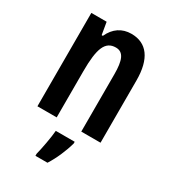

<svg xmlns="http://www.w3.org/2000/svg" viewBox="-188 -649 861 967"><g transform="rotate(30 242.0 -166.0)"><path d="M287 -553C233 -553 191 -525 167 -472H160L148 -543H59V0H171V-269C171 -402 193 -454 254 -454C299 -454 314 -413 314 -333V0H426V-362C426 -488 377 -553 287 -553ZM311 71V61H201C198 101 184 174 175 209V221H245C272 179 297 122 311 71Z"/></g></svg>

Font: Noto Sans Myanmar UI ExtraCondensed SemiBold
Style: Regular
Weight: 600
Width: 2
Designer: Monotype Design Team
Foundry: Monotype Imaging Inc.
Version: Version 2.103